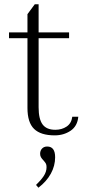

<svg xmlns="http://www.w3.org/2000/svg" viewBox="-20 -621 401 895"><path d="M345 -77Q341 -33 309 -11.5Q277 10 235 10Q170 10 139 -20Q108 -50 108 -118V-443H22V-470H108V-555L142 -601H160V-470H302V-443H160V-121Q160 -66 178.5 -41Q197 -16 238 -16Q268 -16 290.5 -31Q313 -46 317 -77ZM237 112Q237 152 217 188.5Q197 225 159 254L148 241Q170 220 183.5 200Q197 180 197 158Q197 147 193.5 141Q190 135 182 126Q175 119 171 112Q167 105 167 96Q167 81 176 71.5Q185 62 200 62Q237 62 237 112Z"/></svg>

Font: Taviraj ExtraLight
Style: Regular
Weight: 200
Designer: Katatrad Team
Foundry: CadsonDemak
Version: Version 1.030